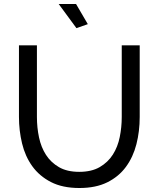

<svg xmlns="http://www.w3.org/2000/svg" viewBox="-20 -937 795 962"><path d="M377 -76Q439 -76 480 -100Q521 -124 545.5 -162.5Q570 -201 580 -250.5Q590 -300 590 -351V-710H680V-351Q680 -279 663.5 -214.5Q647 -150 611 -101Q575 -52 517.5 -23.5Q460 5 378 5Q293 5 235 -25Q177 -55 141.5 -104.5Q106 -154 90.5 -218.5Q75 -283 75 -351V-710H165V-351Q165 -298 175.5 -248.5Q186 -199 210.5 -161Q235 -123 275.5 -99.5Q316 -76 377 -76ZM274 -917H361L420 -816L363 -796Z"/></svg>

Font: IngvarSans
Style: Regular
Weight: 500
Version: Version 3.000